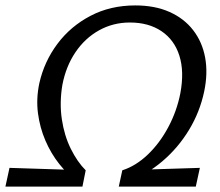

<svg xmlns="http://www.w3.org/2000/svg" viewBox="-41 -688 810 708"><path d="M433 -19 410 -60Q460 -76 504 -118Q548 -160 579.5 -219Q611 -278 624 -344Q639 -424 620.5 -482.5Q602 -541 554.5 -573Q507 -605 438 -605Q376 -605 324 -576Q272 -547 237 -495Q202 -443 189 -375Q178 -309 187 -248.5Q196 -188 220 -139.5Q244 -91 275 -60L241 -22Q207 -46 177 -84Q147 -122 126.5 -169.5Q106 -217 99 -270.5Q92 -324 104 -381Q122 -461 170.5 -526Q219 -591 292.5 -629.5Q366 -668 458 -668Q530 -668 584 -644Q638 -620 671.5 -576.5Q705 -533 715.5 -475.5Q726 -418 712 -351Q696 -275 656 -209Q616 -143 558.5 -94Q501 -45 433 -19ZM-21 0 -6 -69 275 -60 263 0ZM397 0 410 -60 696 -69 681 0Z"/></svg>

Font: Ysabeau Office Medium
Style: Italic
Weight: 500
Italic angle: -12°
Designer: Christian Thalmann (Catharsis Fonts)
Version: Version 2.001;gftools[0.9.30]; featfreeze: tnum,lnum,ss02